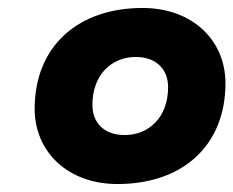

<svg xmlns="http://www.w3.org/2000/svg" viewBox="-20 -694 586 482"><path d="M275 -232C439 -232 546 -329 546 -485C546 -593 463 -674 338 -674C175 -674 67 -577 67 -421C67 -313 150 -232 275 -232ZM293 -355C244 -355 212 -383 212 -431C212 -506 260 -551 321 -551C369 -551 402 -523 402 -475C402 -400 354 -355 293 -355Z"/></svg>

Font: Celebes ExtraBold
Style: Italic
Weight: 800
Italic angle: -10°
Designer: Anugrah Pasau
Foundry: Lafontype
Version: Version 1.000